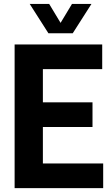

<svg xmlns="http://www.w3.org/2000/svg" viewBox="-20 -969 577 989"><path d="M55.3 0V-740H506.5V-612.9H200.9V-127.1H511.5V0ZM161.8 -314.9V-441.9H456.5V-314.9ZM229.5 -797.5 132.9 -948.9H233.2L301 -836.3H283.1L350.9 -948.9H451.2L354.6 -797.5Z"/></svg>

Font: Encode Sans Condensed Thin
Style: Regular
Weight: 100
Width: 3
Designer: Multiple Designers
Foundry: Impallari Type
Version: Version 3.002